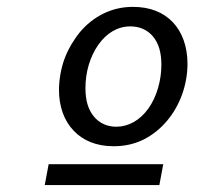

<svg xmlns="http://www.w3.org/2000/svg" viewBox="-20 -762 642 553"><path d="M307.6 -340.8C338.9 -340.8 367.2 -347.2 393.1 -359.9C418.9 -372.6 442.4 -391.6 461.9 -415C479.5 -436 494.1 -461.4 504.4 -489.7C515.6 -521 520 -551.3 520 -578.1C520 -628.4 504.4 -669.9 478 -697.8C449.7 -727.5 410.6 -742.2 363.3 -742.2C332 -742.2 304.7 -735.8 278.3 -723.1C252.4 -710.4 228 -691.4 209 -668C196.3 -652.3 177.2 -624 165.5 -591.8C155.8 -564.9 149.9 -532.7 149.9 -502.9C149.9 -456.1 164.1 -414.6 192.4 -385.3C219.2 -357.4 256.8 -340.8 307.6 -340.8ZM314.9 -397C289.6 -397 266.6 -406.7 250.5 -426.3C234.4 -445.8 226.1 -471.7 226.1 -508.3C226.1 -553.7 238.8 -598.6 263.7 -633.8C287.1 -666.5 318.4 -686 355.5 -686C380.4 -686 403.8 -677.2 420.9 -656.7C437 -637.2 444.8 -610.8 444.8 -575.7C444.8 -530.3 431.6 -483.4 407.2 -449.2C382.3 -414.6 349.1 -397 314.9 -397ZM108.9 -229H439L450.2 -289.1H120.1Z"/></svg>

Font: Hack
Style: Oblique
Weight: 400
Italic angle: -12°
Monospace: yes
Designer: Christopher Simpkins
Foundry: Christopher Simpkins
Version: Version 2.010